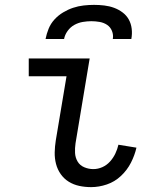

<svg xmlns="http://www.w3.org/2000/svg" viewBox="-20 -760 640 788"><path d="M354 8Q329 8 305.5 3Q282 -2 262.5 -14Q243 -26 229.5 -45Q216 -64 210 -87Q204 -110 204.5 -134.5Q205 -159 209 -184L253 -447H98V-520H348L290 -172Q287 -152 288 -132.5Q289 -113 298.5 -97Q308 -81 326 -73.5Q344 -66 363 -66Q382 -66 400 -74Q418 -82 431.5 -97Q445 -112 453.5 -130Q462 -148 466 -166L540 -154Q533 -123 517.5 -92.5Q502 -62 476.5 -38Q451 -14 418.5 -3Q386 8 354 8ZM167 -600Q171 -621 179.5 -642Q188 -663 203.5 -680Q219 -697 239 -709Q259 -721 280 -728Q301 -735 323 -737.5Q345 -740 366 -740Q387 -740 408 -737.5Q429 -735 448 -728Q467 -721 483 -709Q499 -697 508.5 -680Q518 -663 520.5 -642Q523 -621 519 -600H443Q446 -617 439.5 -633Q433 -649 419.5 -658Q406 -667 389 -670Q372 -673 355 -673Q338 -673 320 -670Q302 -667 285.5 -658Q269 -649 257.5 -633Q246 -617 243 -600Z"/></svg>

Font: Iosevka Extended
Style: Italic
Weight: 400
Width: 7
Italic angle: -9°
Monospace: yes
Designer: Belleve Invis
Foundry: Belleve Invis
Version: Version 32.5.0; ttfautohint (v1.8.4)